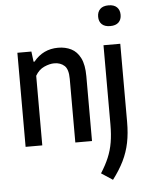

<svg xmlns="http://www.w3.org/2000/svg" viewBox="-64 -821 841 1106"><g transform="rotate(-5 356.5 -268.0)"><path d="M59 0V-544H140L147.5 -484.5H153Q208 -552.5 295 -552.5Q337 -552.5 370.5 -535.8Q404 -519 423.5 -480Q443 -441 443 -374.5V0H346.5V-368Q346.5 -423.5 323.8 -444.2Q301 -465 265 -465Q238.5 -465 207 -451Q175.5 -437 155.5 -402.5V0ZM544 233 478.5 190Q507 145.5 524.2 104.5Q541.5 63.5 549.2 18Q557 -27.5 557 -86V-544H654V-92Q654 -26 643 28Q632 82 607.8 131.5Q583.5 181 544 233ZM605.5 -650.5Q573.5 -650.5 557 -666.5Q540.5 -682.5 540.5 -710Q540.5 -738 557 -754.2Q573.5 -770.5 605.5 -770.5Q637.5 -770.5 654 -754.2Q670.5 -738 670.5 -710Q670.5 -682.5 654 -666.5Q637.5 -650.5 605.5 -650.5Z"/></g></svg>

Font: Encode Sans Cnd Md
Style: Regular
Weight: 500
Width: 3
Designer: Multiple Designers
Foundry: Impallari Type
Version: Version 3.002; ttfautohint (v1.8.3) -l 8 -r 50 -G 200 -x 14 